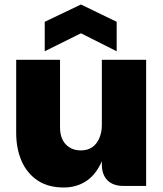

<svg xmlns="http://www.w3.org/2000/svg" viewBox="-20 -827 726 854"><path d="M433 -96V-561H630V0H529Q483 0 458 -25Q433 -50 433 -96ZM264 7Q194 7 147 -24.5Q100 -56 76 -111Q52 -166 52 -236V-561H247V-261Q247 -212 272.5 -185Q298 -158 340 -158Q370 -158 390.5 -172.5Q411 -187 422 -213Q433 -239 433 -271L458 -242Q455 -155 428.5 -100Q402 -45 359.5 -19Q317 7 264 7ZM499 -599 340 -679 179 -599V-730L340 -807L499 -730Z"/></svg>

Font: Parkinsans Light ExtraBold
Style: Regular
Weight: 800
Version: Version 1.000